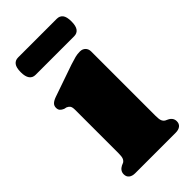

<svg xmlns="http://www.w3.org/2000/svg" viewBox="-208 -705 759 759"><g transform="rotate(-45 171.5 -325.5)"><path d="M282.5 -463.5V-103Q282.5 -84 286 -76Q289.5 -68 296.5 -63.5L307 -58.5Q316.5 -54 321.8 -46.5Q327 -39 327 -29Q327 -15 317.5 -7.5Q308 0 291 0H65.5Q49 0 39.5 -7.5Q30 -15 30 -29Q30 -39 35.2 -46.5Q40.5 -54 49.5 -58.5L61 -63.5Q68 -68 71.2 -76Q74.5 -84 74.5 -103V-344.5Q74.5 -360.5 70 -366.5Q65.5 -372.5 57.5 -376L46.5 -378.5Q37 -382.5 31.8 -388.2Q26.5 -394 26.5 -404.5Q26.5 -415.5 34 -422.8Q41.5 -430 57 -435.5L191 -482Q211.5 -488.5 223.8 -491.8Q236 -495 251 -495Q265 -495 273.8 -486.2Q282.5 -477.5 282.5 -463.5ZM27.6 -602Q27.6 -628 36.5 -639.5Q45.4 -651 61.6 -651H277.5Q293.7 -651 302.6 -639.8Q311.5 -628.5 311.5 -602.5Q311.5 -577 302.6 -565.2Q293.7 -553.5 277.5 -553.5H61.6Q45.4 -553.5 36.5 -565.5Q27.6 -577.5 27.6 -602Z"/></g></svg>

Font: Fraunces Black
Style: Regular
Weight: 900
Version: Version 1.000;[b76b70a41]